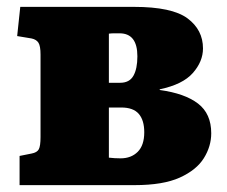

<svg xmlns="http://www.w3.org/2000/svg" viewBox="-20 -539 660 559"><path d="M37 0V-85L72 -92Q88 -95 93 -104.5Q98 -114 98 -140V-380Q98 -405 92 -414.5Q86 -424 72 -427L30 -434L39 -519H370Q481 -519 526 -485.5Q571 -452 571 -398Q571 -360 541.5 -326.5Q512 -293 445 -279V-277Q518 -267 556.5 -237.5Q595 -208 595 -151Q595 -113 573.5 -78.5Q552 -44 503.5 -22Q455 0 372 0ZM297 -298H330Q357 -298 368.5 -318.5Q380 -339 380 -375Q380 -442 328 -442Q320 -442 312 -442Q304 -442 297 -441ZM331 -78Q362 -78 381 -97Q400 -116 400 -154Q400 -189 384 -207.5Q368 -226 333 -226H297V-80Q305 -79 314 -78.5Q323 -78 331 -78Z"/></svg>

Font: Literata 12pt ExtraBold
Style: Regular
Weight: 800
Designer: Latin by Veronika Burian and Jose Scaglione. Greek by Irene Vlachou. Cyrillic by Vera Evstafieva.
Foundry: TypeTogether
Version: Version 3.002